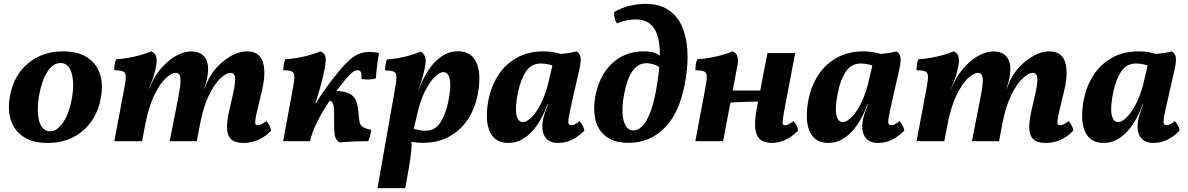

<svg xmlns="http://www.w3.org/2000/svg" viewBox="-20 -734 6177 998"><path d="M227.5 9Q151.9 9 103.9 -21.7Q56 -52.4 37.5 -106.4Q19 -160.4 31 -230Q43.4 -303.6 81 -356.4Q118.7 -409.1 176.7 -438Q234.8 -467 308.4 -467Q382.5 -467 430.2 -437.5Q477.9 -408 497.4 -355.5Q516.9 -302.9 505.4 -232.3Q493.9 -159.2 456.1 -104.7Q418.2 -50.3 360.2 -20.6Q302.1 9 227.5 9ZM239.5 -51.5Q264.8 -51.5 287.4 -72.6Q309.9 -93.7 327.6 -132.8Q345.2 -171.9 354.2 -225.9Q367.5 -305.8 351.6 -356.1Q335.7 -406.5 294.4 -406.5Q255.6 -406.5 226.1 -360.4Q196.7 -314.3 183.3 -239Q173.8 -181.5 177.6 -139.4Q181.3 -97.3 197.5 -74.4Q213.7 -51.5 239.5 -51.5Z M1246.5 9Q1200.4 9 1180.4 -11.2Q1160.3 -31.3 1160 -69.7Q1159.6 -108.1 1172.1 -162.4L1186.1 -223.2Q1203.7 -295.3 1202 -325.3Q1200.4 -355.4 1177.8 -355.4Q1156.4 -355.4 1125.6 -326.6Q1094.8 -297.9 1066 -238.9Q1037.2 -179.9 1019.7 -89.3L1003 0H861.9L902.6 -206.7Q915 -265.8 917.5 -297.8Q920 -329.9 914.3 -342.6Q908.6 -355.4 893.5 -355.4Q871.1 -355.4 840.5 -326.4Q809.9 -297.5 781.6 -238.5Q753.2 -179.5 735.2 -88.2L718.5 0H574.3L626.1 -275.9Q634.1 -317.1 633.6 -336.8Q633.1 -356.6 619.6 -362.6Q606.1 -368.7 574.1 -368.7Q573.6 -382.4 575.9 -398.1Q578.2 -413.8 583.8 -426Q612.8 -427.5 646.1 -433.2Q679.5 -438.9 711.2 -447.9Q742.9 -456.9 766.9 -467Q785 -458.9 790.7 -443.6Q796.5 -428.4 793.1 -402Q788.2 -368.4 778.7 -338.1Q769.1 -307.7 752.9 -271.2H753.9L772.6 -311Q786.2 -339.8 808.3 -367.6Q830.4 -395.4 857.5 -417.8Q884.6 -440.2 914.6 -453.4Q944.7 -466.5 974.3 -466.5Q1004.2 -466.5 1024.5 -454.5Q1044.8 -442.5 1054.5 -418.5Q1064.2 -394.6 1060.9 -358.8Q1059.5 -340.7 1054.8 -318.9Q1050 -297 1040.5 -271.2H1041.5L1057.5 -307.9Q1071.2 -340.3 1094 -368.6Q1116.9 -396.9 1145.4 -419.3Q1174 -441.7 1204.5 -454.4Q1235.1 -467 1264.1 -467Q1327.2 -467 1345.7 -413.5Q1364.2 -360 1341.8 -263.7L1319.1 -169.2Q1309.6 -130.3 1307.4 -111.9Q1305.2 -93.5 1308.4 -88.2Q1311.7 -83 1319.6 -83Q1329.5 -83 1339.1 -87.9Q1348.7 -92.8 1364.1 -104.6Q1373.1 -96.1 1380.3 -82.3Q1387.4 -68.5 1388.9 -54.9Q1356.9 -21.4 1320.8 -6.2Q1284.8 9 1246.5 9Z M1451.8 0 1502.6 -275.9Q1510.6 -317.1 1510.1 -336.8Q1509.6 -356.6 1496.9 -362.6Q1484.1 -368.7 1452.6 -368.7Q1452.6 -383.3 1454.9 -398.8Q1457.3 -414.3 1462.8 -426Q1491.9 -427.5 1525.2 -433.2Q1558.5 -438.9 1590.4 -447.9Q1622.4 -456.9 1646.3 -467Q1666.5 -456.4 1670.7 -442.8Q1675 -429.2 1671.6 -402Q1668.6 -378.7 1660.6 -343.6Q1652.6 -308.6 1641.2 -268.6Q1629.9 -228.7 1616.8 -189.9Q1603.6 -151.1 1589.4 -119.8L1580.9 -116.2Q1592 -145.3 1612 -180.1Q1632 -215 1656.3 -250.7Q1680.6 -286.4 1705.4 -318.3Q1730.2 -350.2 1749.9 -373.5Q1793.1 -423.6 1825.4 -443.8Q1857.6 -464 1898.2 -464Q1911.8 -464 1927.1 -462.3Q1942.3 -460.5 1950.4 -458Q1946.4 -441 1943.1 -417.5Q1939.9 -394.1 1937.4 -370.4Q1934.9 -346.8 1934.4 -327.3Q1919.7 -321.7 1900.2 -320.7Q1880.8 -319.7 1859.4 -323.7Q1860.4 -348.5 1855.9 -358.7Q1851.4 -368.8 1837.8 -368.8Q1827.3 -368.8 1816.3 -361.4Q1805.2 -354 1789.2 -336.5Q1769.7 -315 1739.8 -275.8Q1709.9 -236.7 1679 -188.6Q1648.1 -140.5 1624.3 -91.4Q1600.4 -42.3 1591.9 0ZM1600.4 -182.4V-198.4H1631.9V-182.4ZM1744.9 6.5Q1722.8 -7 1719.4 -36.4Q1716 -65.8 1716.6 -106Q1717.2 -135.3 1716.5 -159.3Q1715.8 -183.2 1709.6 -197.4Q1703.5 -211.6 1687.1 -211.6L1715.4 -261.1Q1756.3 -261.1 1780.8 -253.4Q1805.2 -245.8 1817.7 -231.4Q1830.3 -217 1835.5 -196.9Q1840.7 -176.7 1843.1 -151.2Q1845.5 -119.4 1848.8 -101.5Q1852.1 -83.7 1865.1 -74.5Q1878.1 -65.3 1909.6 -59.2Q1908.1 -43.1 1903.5 -26.9Q1898.9 -10.6 1893.8 0Q1848.9 0 1815 1.5Q1781.2 3 1744.9 6.5Z M1942.3 244 2033.7 -275.4Q2041.1 -316.7 2040.6 -336.2Q2040.1 -355.6 2026.9 -361.7Q2013.6 -367.7 1981.6 -367.7Q1981.6 -382.4 1983.7 -397.6Q1985.7 -412.8 1991.3 -425Q2020.4 -426.5 2051.8 -432.2Q2083.3 -438 2113.2 -446.9Q2143.1 -455.9 2167 -466Q2184.1 -454.8 2189.6 -438.8Q2195.1 -422.7 2190.6 -396.3Q2188.2 -379.4 2183.1 -358.3Q2178.1 -337.3 2171.9 -316.2Q2165.6 -295.1 2159.2 -278.2L2148.2 -245L2114.5 -23.4Q2121.1 2.6 2118.5 41Q2115.9 79.4 2104.3 143.2L2086.6 244ZM2079.7 -8.1 2123.3 -68.4Q2136.2 -62 2155.7 -58.2Q2175.3 -54.5 2191.1 -54.5Q2241.1 -54.5 2268.5 -96.3Q2295.9 -138 2309.4 -202.1Q2325.8 -279.8 2318.3 -319.6Q2310.9 -359.3 2283.5 -359.3Q2266.5 -359.3 2240.2 -334.6Q2213.9 -309.9 2187.9 -257.7Q2161.9 -205.5 2144.5 -122.5L2125.5 -42.5L2087.9 -49.5L2136.6 -267.2H2156.9Q2178.5 -327.6 2209.2 -372.8Q2239.9 -417.9 2278.1 -442.7Q2316.3 -467.5 2359.9 -467.5Q2399.5 -467.5 2424 -449.5Q2448.5 -431.5 2460.1 -399.7Q2471.7 -368 2471.7 -327.2Q2471.7 -286.4 2462.8 -240.8Q2449.3 -171.1 2412.4 -114.5Q2375.5 -57.9 2316.4 -24.7Q2257.2 8.5 2176 8.5Q2148 8.5 2122.8 3.7Q2097.5 -1 2079.7 -8.1Z M2977.3 -467Q2987.5 -460.3 2993.1 -450.2Q2998.6 -440.1 2998.7 -422.7Q2998.8 -405.3 2991.9 -375.2L2944.5 -166.3Q2933 -113.4 2934 -98.2Q2935 -83 2949.4 -83Q2958.8 -83 2968.5 -87.9Q2978.1 -92.8 2992.4 -104.6Q3000.9 -96.1 3008.1 -82.3Q3015.2 -68.5 3017.7 -55.3Q2988.5 -25.3 2954.8 -8.1Q2921.1 9 2880.8 9Q2850.7 9 2833.1 -2.6Q2815.4 -14.3 2807.2 -32.9Q2799.1 -51.6 2799 -73.6Q2798.8 -95.6 2803.3 -116.2Q2806.2 -128.8 2810.6 -142.7Q2815 -156.6 2820.7 -171.3Q2826.4 -186 2832 -199.8L2865.4 -368.5L2826.6 -451.7Q2869.2 -451.3 2907.1 -454.8Q2944.9 -458.3 2977.3 -467ZM2902.7 -450.3 2859.1 -390.1Q2846.2 -396.5 2826.6 -400.2Q2807.1 -404 2791.3 -404Q2741.8 -404 2714.1 -362.5Q2686.4 -321 2673 -256.4Q2656.6 -179.2 2664 -139.2Q2671.5 -99.2 2698.9 -99.2Q2716.4 -99.2 2742.4 -123.9Q2768.4 -148.6 2794.5 -201.3Q2820.5 -254 2837.9 -336L2856.9 -416L2894.5 -409L2845.8 -191.3H2825.5Q2804.4 -131.4 2773.4 -86Q2742.5 -40.6 2704.5 -15.8Q2666.6 9 2622.5 9Q2582.9 9 2558.4 -9Q2533.8 -27 2522.3 -58.8Q2510.7 -90.5 2510.7 -131.5Q2510.7 -172.6 2519.6 -217.7Q2534 -287.9 2570.5 -344.2Q2606.9 -400.6 2666.3 -433.8Q2725.7 -467 2806.4 -467Q2834.9 -467 2859.9 -462.2Q2884.9 -457.4 2902.7 -450.3Z M3247.7 8.5Q3189.1 8.5 3151.6 -11.1Q3114.1 -30.7 3094.1 -64.4Q3074 -98 3069.8 -141.4Q3065.6 -184.9 3074 -231.5Q3086.4 -299.8 3119.4 -352.8Q3152.3 -405.8 3204.8 -436.4Q3257.2 -467 3328.3 -467Q3357.3 -467 3377.5 -460.8Q3397.8 -454.7 3416.3 -440.3L3413.2 -380.5Q3398.8 -392.7 3378.3 -399.1Q3357.9 -405.4 3340.2 -405.4Q3296.5 -405.4 3268.1 -365.4Q3239.7 -325.4 3224.3 -245.8Q3207.8 -156 3222.1 -105.8Q3236.5 -55.7 3272.7 -55.7Q3294.5 -55.7 3317.6 -77.4Q3340.7 -99 3361.9 -154.7Q3383.1 -210.3 3397.9 -311.7Q3423 -474.9 3395.8 -554Q3368.5 -633.1 3284.2 -633.1Q3260.1 -633.1 3233.8 -627.5Q3207.5 -622 3186.5 -612.5Q3177.9 -626.3 3174.9 -640Q3171.9 -653.8 3172.4 -671.6Q3207.9 -692.6 3250.8 -703.3Q3293.7 -714 3334.9 -714Q3405.6 -714 3452 -683.9Q3498.4 -653.8 3523 -600.8Q3547.7 -547.7 3552.5 -477.8Q3557.3 -407.8 3544.8 -327.6Q3518.9 -158.7 3440.2 -75.1Q3361.5 8.5 3247.7 8.5Z M3993.6 9Q3949.9 9 3928.8 -11.8Q3907.7 -32.6 3905.2 -72.2Q3902.7 -111.8 3913.2 -167.5L3969.1 -458H4113.4L4060.6 -181.1Q4052.2 -136.2 4049.5 -114.9Q4046.7 -93.6 4050 -88Q4053.3 -82.5 4061.3 -82.5Q4069.1 -82.5 4080.9 -88.9Q4092.7 -95.2 4103.2 -104.6Q4112.7 -96.6 4119.9 -82.8Q4127 -69 4128.5 -54.9Q4095.5 -21.9 4060.7 -6.5Q4025.8 9 3993.6 9ZM3594.3 0 3646.2 -275.9Q3654.1 -317.1 3653.6 -336.8Q3653.1 -356.6 3639.9 -362.6Q3626.6 -368.7 3594.6 -368.7Q3594.6 -383.3 3596.7 -398.8Q3598.7 -414.3 3604.3 -426Q3633.4 -427.5 3666.9 -433.2Q3700.5 -438.9 3732.4 -447.9Q3764.4 -456.9 3788.3 -467Q3806.4 -459.4 3812.5 -442.9Q3818.5 -426.3 3814.6 -402L3738.6 0ZM3762.4 -198.7 3773 -263.4H3940.7L3931.5 -205.8Q3906 -205.8 3875.4 -205.3Q3844.9 -204.8 3815.4 -203.3Q3785.9 -201.7 3762.4 -198.7Z M4640.3 -467Q4650.5 -460.3 4656.1 -450.2Q4661.6 -440.1 4661.7 -422.7Q4661.8 -405.3 4654.9 -375.2L4607.5 -166.3Q4596 -113.4 4597 -98.2Q4598 -83 4612.4 -83Q4621.8 -83 4631.5 -87.9Q4641.1 -92.8 4655.4 -104.6Q4663.9 -96.1 4671.1 -82.3Q4678.2 -68.5 4680.7 -55.3Q4651.5 -25.3 4617.8 -8.1Q4584.1 9 4543.8 9Q4513.7 9 4496.1 -2.6Q4478.4 -14.3 4470.2 -32.9Q4462.1 -51.6 4462 -73.6Q4461.8 -95.6 4466.3 -116.2Q4469.2 -128.8 4473.6 -142.7Q4478 -156.6 4483.7 -171.3Q4489.4 -186 4495 -199.8L4528.4 -368.5L4489.6 -451.7Q4532.2 -451.3 4570.1 -454.8Q4607.9 -458.3 4640.3 -467ZM4565.7 -450.3 4522.1 -390.1Q4509.2 -396.5 4489.6 -400.2Q4470.1 -404 4454.3 -404Q4404.8 -404 4377.1 -362.5Q4349.4 -321 4336 -256.4Q4319.6 -179.2 4327 -139.2Q4334.5 -99.2 4361.9 -99.2Q4379.4 -99.2 4405.4 -123.9Q4431.4 -148.6 4457.5 -201.3Q4483.5 -254 4500.9 -336L4519.9 -416L4557.5 -409L4508.8 -191.3H4488.5Q4467.4 -131.4 4436.4 -86Q4405.5 -40.6 4367.5 -15.8Q4329.6 9 4285.5 9Q4245.9 9 4221.4 -9Q4196.8 -27 4185.3 -58.8Q4173.7 -90.5 4173.7 -131.5Q4173.7 -172.6 4182.6 -217.7Q4197 -287.9 4233.5 -344.2Q4269.9 -400.6 4329.3 -433.8Q4388.7 -467 4469.4 -467Q4497.9 -467 4522.9 -462.2Q4547.9 -457.4 4565.7 -450.3Z M5416.5 9Q5370.4 9 5350.4 -11.2Q5330.3 -31.3 5330 -69.7Q5329.6 -108.1 5342.1 -162.4L5356.1 -223.2Q5373.7 -295.3 5372 -325.3Q5370.4 -355.4 5347.8 -355.4Q5326.4 -355.4 5295.6 -326.6Q5264.8 -297.9 5236 -238.9Q5207.2 -179.9 5189.7 -89.3L5173 0H5031.9L5072.6 -206.7Q5085 -265.8 5087.5 -297.8Q5090 -329.9 5084.3 -342.6Q5078.6 -355.4 5063.5 -355.4Q5041.1 -355.4 5010.5 -326.4Q4979.9 -297.5 4951.6 -238.5Q4923.2 -179.5 4905.2 -88.2L4888.5 0H4744.3L4796.1 -275.9Q4804.1 -317.1 4803.6 -336.8Q4803.1 -356.6 4789.6 -362.6Q4776.1 -368.7 4744.1 -368.7Q4743.6 -382.4 4745.9 -398.1Q4748.2 -413.8 4753.8 -426Q4782.8 -427.5 4816.1 -433.2Q4849.5 -438.9 4881.2 -447.9Q4912.9 -456.9 4936.9 -467Q4955 -458.9 4960.7 -443.6Q4966.5 -428.4 4963.1 -402Q4958.2 -368.4 4948.7 -338.1Q4939.1 -307.7 4922.9 -271.2H4923.9L4942.6 -311Q4956.2 -339.8 4978.3 -367.6Q5000.4 -395.4 5027.5 -417.8Q5054.6 -440.2 5084.6 -453.4Q5114.7 -466.5 5144.3 -466.5Q5174.2 -466.5 5194.5 -454.5Q5214.8 -442.5 5224.5 -418.5Q5234.2 -394.6 5230.9 -358.8Q5229.5 -340.7 5224.8 -318.9Q5220 -297 5210.5 -271.2H5211.5L5227.5 -307.9Q5241.2 -340.3 5264 -368.6Q5286.9 -396.9 5315.4 -419.3Q5344 -441.7 5374.5 -454.4Q5405.1 -467 5434.1 -467Q5497.2 -467 5515.7 -413.5Q5534.2 -360 5511.8 -263.7L5489.1 -169.2Q5479.6 -130.3 5477.4 -111.9Q5475.2 -93.5 5478.4 -88.2Q5481.7 -83 5489.6 -83Q5499.5 -83 5509.1 -87.9Q5518.7 -92.8 5534.1 -104.6Q5543.1 -96.1 5550.3 -82.3Q5557.4 -68.5 5558.9 -54.9Q5526.9 -21.4 5490.8 -6.2Q5454.8 9 5416.5 9Z M6071.3 -467Q6081.5 -460.3 6087.1 -450.2Q6092.6 -440.1 6092.7 -422.7Q6092.8 -405.3 6085.9 -375.2L6038.5 -166.3Q6027 -113.4 6028 -98.2Q6029 -83 6043.4 -83Q6052.8 -83 6062.5 -87.9Q6072.1 -92.8 6086.4 -104.6Q6094.9 -96.1 6102.1 -82.3Q6109.2 -68.5 6111.7 -55.3Q6082.5 -25.3 6048.8 -8.1Q6015.1 9 5974.8 9Q5944.7 9 5927.1 -2.6Q5909.4 -14.3 5901.2 -32.9Q5893.1 -51.6 5893 -73.6Q5892.8 -95.6 5897.3 -116.2Q5900.2 -128.8 5904.6 -142.7Q5909 -156.6 5914.7 -171.3Q5920.4 -186 5926 -199.8L5959.4 -368.5L5920.6 -451.7Q5963.2 -451.3 6001.1 -454.8Q6038.9 -458.3 6071.3 -467ZM5996.7 -450.3 5953.1 -390.1Q5940.2 -396.5 5920.6 -400.2Q5901.1 -404 5885.3 -404Q5835.8 -404 5808.1 -362.5Q5780.4 -321 5767 -256.4Q5750.6 -179.2 5758 -139.2Q5765.5 -99.2 5792.9 -99.2Q5810.4 -99.2 5836.4 -123.9Q5862.4 -148.6 5888.5 -201.3Q5914.5 -254 5931.9 -336L5950.9 -416L5988.5 -409L5939.8 -191.3H5919.5Q5898.4 -131.4 5867.4 -86Q5836.5 -40.6 5798.5 -15.8Q5760.6 9 5716.5 9Q5676.9 9 5652.4 -9Q5627.8 -27 5616.3 -58.8Q5604.7 -90.5 5604.7 -131.5Q5604.7 -172.6 5613.6 -217.7Q5628 -287.9 5664.5 -344.2Q5700.9 -400.6 5760.3 -433.8Q5819.7 -467 5900.4 -467Q5928.9 -467 5953.9 -462.2Q5978.9 -457.4 5996.7 -450.3Z"/></svg>

Font: Vollkorn
Style: Italic
Weight: 400
Italic angle: -11°
Designer: Friedrich Althausen
Foundry: Friedrich Althausen
Version: Version 5.001